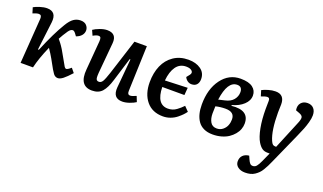

<svg xmlns="http://www.w3.org/2000/svg" viewBox="-75 -982 2804 1668"><g transform="rotate(20 1327.5 -148.0)"><path d="M181.2 -162.1 189 -160.2Q263.2 -339.4 324.2 -438Q352.5 -485.4 380.9 -505.1Q409.2 -524.9 444.8 -524.9Q481.4 -524.9 499.8 -504.4Q518.1 -483.9 518.1 -459Q518.1 -432.6 500.7 -412.1Q483.4 -391.6 452.1 -380.9L436 -402.8Q421.4 -421.9 409.2 -421.9Q390.1 -421.9 371.1 -396Q339.4 -349.6 318.8 -310.1Q321.8 -306.6 330.1 -296.4Q338.4 -286.1 343.3 -279.8Q348.1 -273.4 356.4 -261.7Q364.7 -250 373.5 -235.6Q382.3 -221.2 392.1 -203.1Q444.8 -107.9 451.7 -98.1Q460.4 -86.4 467.8 -85.9Q481.9 -85.9 512.2 -112.8L543.9 -74.2Q502 -27.8 475.1 -6.8Q448.2 14.2 426.8 14.2Q402.8 14.2 386 -7.6Q369.1 -29.3 328.1 -106Q326.2 -109.4 325 -111.6Q323.7 -113.8 322 -116.9Q320.3 -120.1 318.8 -123Q295.9 -163.6 266.1 -207Q214.4 -89.8 193.8 0H79.1L108.9 -418Q109.9 -437 103.8 -445.6Q97.7 -454.1 83 -454.1Q65.9 -454.1 28.8 -439L13.2 -490.2Q33.2 -502 69.1 -513.4Q105 -524.9 134.8 -524.9Q224.6 -524.9 212.9 -422.9Z M564.9 -481.9Q585.9 -497.1 623.3 -511Q660.6 -524.9 690.9 -524.9Q779.8 -524.9 772 -434.1L746.6 -151.9Q744.6 -125.5 745.6 -109.1Q746.6 -92.8 753.2 -85.4Q759.8 -78.1 773.9 -78.1Q794.4 -78.1 807.9 -100.6Q821.3 -123 841.8 -186L945.8 -511.2H1060.5L1045.9 -96.2Q1044.9 -76.7 1050.5 -67.4Q1056.2 -58.1 1070.8 -58.1Q1087.9 -58.1 1125 -75.2L1145 -24.9Q1124 -10.7 1088.6 1.7Q1053.2 14.2 1022.9 14.2Q933.1 14.2 941.9 -87.9L965.8 -354L959 -355L892.6 -139.2Q869.1 -60.5 836.2 -23.2Q803.2 14.2 742.7 14.2Q622.6 14.2 636.7 -142.1L658.7 -410.2Q660.2 -432.1 655.8 -442.6Q651.4 -453.1 635.7 -453.1Q617.2 -453.1 585.9 -435.1Z M1442.4 -524.9Q1511.7 -524.9 1556.6 -492.9Q1601.6 -460.9 1601.6 -402.8Q1601.6 -371.6 1585.2 -352.3Q1568.8 -333 1536.6 -333Q1515.6 -333 1498.5 -345.7Q1481.4 -358.4 1473.6 -377L1496.6 -405.8Q1514.2 -428.2 1497.3 -445.1Q1480.5 -461.9 1443.4 -461.9Q1384.3 -461.9 1350.8 -415Q1317.4 -368.2 1309.6 -285.2L1517.6 -293L1512.2 -224.1H1307.6Q1311 -64 1416.5 -64Q1438 -64 1457.5 -70.1Q1477.1 -76.2 1495.4 -89.8Q1513.7 -103.5 1523.2 -112.1Q1532.7 -120.6 1550.3 -138.2L1590.3 -97.2Q1578.1 -80.6 1563.7 -65.4Q1549.3 -50.3 1524.7 -30.3Q1500 -10.3 1467 2Q1434.1 14.2 1398.4 14.2Q1299.8 14.2 1245.1 -52.2Q1190.4 -118.7 1190.4 -226.1Q1190.4 -312.5 1219.2 -379.4Q1248 -446.3 1305.7 -485.6Q1363.3 -524.9 1442.4 -524.9Z M1924.3 -524.9Q1816.9 -524.9 1749.5 -433.8Q1682.1 -342.8 1682.1 -199.2Q1682.1 -152.8 1691.4 -115.5Q1700.7 -78.1 1720.9 -48.3Q1741.2 -18.6 1775.9 -2.2Q1810.5 14.2 1858.4 14.2Q1901.4 14.2 1939 3.4Q1976.6 -7.3 2003.7 -25.6Q2030.8 -43.9 2050.5 -67.6Q2070.3 -91.3 2079.8 -117.4Q2089.4 -143.6 2089.4 -169.9Q2089.4 -293 1928.2 -275.9V-283.2Q1992.2 -300.3 2032.7 -337.9Q2073.2 -375.5 2073.2 -422.9Q2073.2 -468.8 2036.6 -496.8Q2000 -524.9 1924.3 -524.9ZM1960.9 -413.1Q1960.9 -374 1935.3 -342.8Q1909.7 -311.5 1859.4 -300.8L1801.3 -287.1Q1825.2 -464.8 1914.1 -464.8Q1938.5 -464.8 1949.7 -450.7Q1960.9 -436.5 1960.9 -413.1ZM1798.3 -224.1Q1842.3 -234.9 1889.2 -234.9Q1973.1 -234.9 1973.1 -166Q1973.1 -136.7 1962.9 -110.6Q1952.6 -84.5 1929.4 -65.7Q1906.2 -46.9 1874 -46.9Q1833.5 -46.9 1814.9 -78.6Q1796.4 -110.4 1796.4 -158.2Q1796.4 -174.3 1798.3 -224.1Z M2427.7 57.1Q2415 85.4 2405.8 104Q2396.5 122.6 2383.3 144.5Q2370.1 166.5 2356.4 179.9Q2342.8 193.4 2325 205.6Q2307.1 217.8 2285.2 223.4Q2263.2 229 2236.8 229Q2195.8 229 2169.9 209.5Q2144 189.9 2144 158.2Q2144 123.5 2164.6 102.8Q2185.1 82 2221.2 78.1L2234.9 108.9Q2240.7 121.1 2243.9 126.7Q2247.1 132.3 2252.7 139.4Q2258.3 146.5 2265.1 149.2Q2272 151.9 2280.8 151.9Q2300.3 151.9 2314.2 135.5Q2328.1 119.1 2345.2 81.1L2381.8 0H2361.8Q2332 0 2311.8 -13.9Q2291.5 -27.8 2272 -59.1Q2246.1 -101.6 2231.4 -178.7Q2216.8 -255.9 2216.8 -351.1L2217.8 -426.8Q2217.8 -442.4 2212.6 -448.7Q2207.5 -455.1 2195.8 -455.1Q2179.2 -455.1 2140.1 -439.9L2124 -492.2Q2145 -503.9 2179.9 -514.4Q2214.8 -524.9 2247.1 -524.9Q2330.1 -524.9 2330.1 -435.1Q2330.1 -424.3 2329.1 -399.9Q2328.1 -375.5 2328.1 -359.9Q2328.1 -192.9 2364.7 -109.9Q2374 -88.4 2383.3 -81.3Q2392.6 -74.2 2405.8 -74.2H2415L2523.9 -337.9Q2539.6 -376.5 2534.7 -392.3Q2529.8 -408.2 2503.9 -418L2468.8 -431.2Q2461.4 -474.1 2483.2 -499.5Q2504.9 -524.9 2543 -524.9Q2579.6 -524.9 2600.3 -502Q2621.1 -479 2621.1 -439Q2621.1 -411.1 2610.6 -373.3Q2600.1 -335.4 2588.9 -307.6Q2577.6 -279.8 2554.2 -226.1Z"/></g></svg>

Font: Literata Book SemiBold
Style: Italic
Weight: 600
Italic angle: -3°
Designer: Latin by Veronika Burian and Jose Scaglione. Greek by Irene Vlachou. Cyrillic by Vera Evstafieva
Foundry: TypeTogether
Version: Version 1.003;PS 001.003;hotconv 1.0.88;makeotf.lib2.5.64775